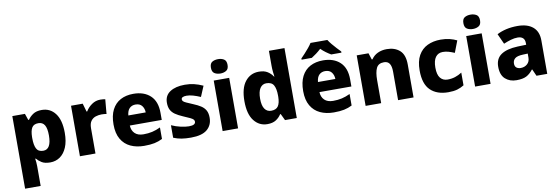

<svg xmlns="http://www.w3.org/2000/svg" viewBox="-66 -1291 5991 2055"><g transform="rotate(-10 2929.5 -263.5)"><path d="M392 -559Q484 -559 539 -486.5Q594 -414 594 -276Q594 -182 567 -118.5Q540 -55 493.5 -22.5Q447 10 387 10Q328 10 294.5 -11Q261 -32 241 -57H234Q237 -38 239 -17Q241 4 241 28V240H72V-549H209L233 -479H241Q262 -511 298 -535Q334 -559 392 -559ZM333 -426Q282 -426 262 -392.5Q242 -359 241 -292V-277Q241 -204 261 -165Q281 -126 335 -126Q422 -126 422 -278Q422 -355 400 -390.5Q378 -426 333 -426Z M1029 -559Q1042 -559 1058 -557.5Q1074 -556 1083 -554L1069 -396Q1060 -398 1046 -399.5Q1032 -401 1015 -401Q983 -401 951.5 -391Q920 -381 899.5 -353.5Q879 -326 879 -275V0H710V-549H837L863 -459H870Q894 -500 936 -529.5Q978 -559 1029 -559Z M1388 -559Q1504 -559 1572 -495.5Q1640 -432 1640 -309V-231H1293Q1295 -177 1328 -145Q1361 -113 1422 -113Q1474 -113 1517.5 -123Q1561 -133 1607 -155V-30Q1566 -9 1520.5 0.5Q1475 10 1408 10Q1325 10 1260.5 -20Q1196 -50 1159.5 -112.5Q1123 -175 1123 -271Q1123 -368 1156 -432Q1189 -496 1248.5 -527.5Q1308 -559 1388 -559ZM1391 -442Q1352 -442 1326.5 -417.5Q1301 -393 1296 -340H1485Q1484 -383 1461 -412.5Q1438 -442 1391 -442Z M2149 -166Q2149 -85 2092.5 -37.5Q2036 10 1916 10Q1858 10 1814.5 3Q1771 -4 1727 -22V-158Q1775 -136 1827 -124.5Q1879 -113 1915 -113Q1953 -113 1970 -123Q1987 -133 1987 -151Q1987 -164 1978.5 -174Q1970 -184 1944.5 -196.5Q1919 -209 1869 -230Q1820 -251 1788.5 -273Q1757 -295 1741.5 -325.5Q1726 -356 1726 -402Q1726 -480 1786.5 -519.5Q1847 -559 1947 -559Q2000 -559 2047 -548Q2094 -537 2144 -514L2096 -400Q2055 -418 2016.5 -429Q1978 -440 1947 -440Q1889 -440 1889 -410Q1889 -399 1897.5 -389.5Q1906 -380 1930.5 -369Q1955 -358 2002 -338Q2049 -319 2082 -297.5Q2115 -276 2132 -245Q2149 -214 2149 -166Z M2346 -767Q2382 -767 2409 -751Q2436 -735 2436 -689Q2436 -644 2409 -627.5Q2382 -611 2346 -611Q2308 -611 2281.5 -627.5Q2255 -644 2255 -689Q2255 -735 2281.5 -751Q2308 -767 2346 -767ZM2429 -549V0H2261V-549Z M2747 10Q2658 10 2602 -62Q2546 -134 2546 -274Q2546 -415 2603 -487Q2660 -559 2752 -559Q2810 -559 2846 -536Q2882 -513 2904 -479H2908Q2905 -497 2901.5 -530.5Q2898 -564 2898 -597V-760H3067V0H2939L2905 -71H2898Q2877 -37 2841 -13.5Q2805 10 2747 10ZM2811 -124Q2865 -124 2887.5 -157Q2910 -190 2911 -257V-272Q2911 -345 2889.5 -384Q2868 -423 2809 -423Q2766 -423 2741 -385Q2716 -347 2716 -271Q2716 -196 2741.5 -160Q2767 -124 2811 -124Z M3449 -559Q3565 -559 3633 -495.5Q3701 -432 3701 -309V-231H3354Q3356 -177 3389 -145Q3422 -113 3483 -113Q3535 -113 3578.5 -123Q3622 -133 3668 -155V-30Q3627 -9 3581.5 0.5Q3536 10 3469 10Q3386 10 3321.5 -20Q3257 -50 3220.5 -112.5Q3184 -175 3184 -271Q3184 -368 3217 -432Q3250 -496 3309.5 -527.5Q3369 -559 3449 -559ZM3452 -442Q3413 -442 3387.5 -417.5Q3362 -393 3357 -340H3546Q3545 -383 3522 -412.5Q3499 -442 3452 -442ZM3534 -766Q3548 -743 3571 -715.5Q3594 -688 3617.5 -662.5Q3641 -637 3659 -619V-606H3548Q3522 -621 3494.5 -641Q3467 -661 3442 -686Q3415 -661 3389.5 -642Q3364 -623 3337 -606H3226V-619Q3245 -638 3268.5 -663.5Q3292 -689 3314.5 -716Q3337 -743 3351 -766Z M4142 -559Q4229 -559 4282.5 -511.5Q4336 -464 4336 -358V0H4168V-311Q4168 -368 4149 -397Q4130 -426 4089 -426Q4028 -426 4006 -380.5Q3984 -335 3984 -250V0H3815V-549H3943L3966 -478H3974Q4000 -518 4044 -538.5Q4088 -559 4142 -559Z M4714 10Q4590 10 4520 -57.5Q4450 -125 4450 -272Q4450 -372 4485.5 -435.5Q4521 -499 4584 -529Q4647 -559 4728 -559Q4782 -559 4825.5 -548Q4869 -537 4903 -520L4854 -393Q4819 -408 4789 -416.5Q4759 -425 4728 -425Q4677 -425 4649 -387Q4621 -349 4621 -273Q4621 -196 4650 -160.5Q4679 -125 4729 -125Q4773 -125 4811.5 -137.5Q4850 -150 4885 -173V-35Q4851 -13 4811 -1.5Q4771 10 4714 10Z M5090 -767Q5126 -767 5153 -751Q5180 -735 5180 -689Q5180 -644 5153 -627.5Q5126 -611 5090 -611Q5052 -611 5025.5 -627.5Q4999 -644 4999 -689Q4999 -735 5025.5 -751Q5052 -767 5090 -767ZM5173 -549V0H5005V-549Z M5564 -560Q5671 -560 5730 -510Q5789 -460 5789 -364V0H5672L5639 -74H5635Q5600 -29 5561 -9.5Q5522 10 5454 10Q5381 10 5333 -33Q5285 -76 5285 -166Q5285 -253 5346.5 -295.5Q5408 -338 5527 -343L5621 -346V-362Q5621 -402 5600.5 -420Q5580 -438 5544 -438Q5508 -438 5469 -426.5Q5430 -415 5390 -398L5339 -510Q5384 -534 5441 -547Q5498 -560 5564 -560ZM5570 -248Q5507 -246 5482 -225.5Q5457 -205 5457 -170Q5457 -139 5475 -125Q5493 -111 5521 -111Q5563 -111 5592 -136.5Q5621 -162 5621 -206V-250Z"/></g></svg>

Font: Noto Sans Gujarati ExtraBold
Style: Regular
Weight: 800
Designer: Jelle Bosma - Monotype Design Team, Universal Thirst
Foundry: Monotype Imaging Inc.
Version: Version 2.106; ttfautohint (v1.8.4.7-5d5b)